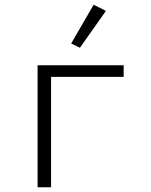

<svg xmlns="http://www.w3.org/2000/svg" viewBox="-20 -792 640 812"><path d="M139 -516H503V-467H196V0H139ZM318 -590 281 -608 376 -772 428 -746Z"/></svg>

Font: IBM Plex Mono Light
Style: Regular
Weight: 300
Monospace: yes
Designer: Mike Abbink, Paul van der Laan, Pieter van Rosmalen
Foundry: Bold Monday
Version: Version 2.3